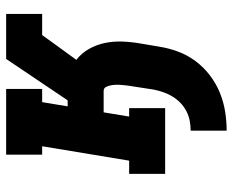

<svg xmlns="http://www.w3.org/2000/svg" viewBox="-88 -482 775 640"><g transform="rotate(-90 300.0 -162.5)"><path d="M184 205V85Q200 85 216.5 82Q233 79 248.5 71Q264 63 276.5 51Q289 39 298 24Q307 9 312.5 -7Q318 -23 321 -39L331 -104Q333 -114 334 -123Q335 -132 336 -141.5Q337 -151 337 -160.5Q337 -170 335.5 -179Q334 -188 330 -196.5Q326 -205 316 -205H245L231 -120H259V0H40V-120H84L132 -410H104V-530H323V-410H279L265 -325H285L423 -530H549L537 -458Q508 -417 478.5 -376.5Q449 -336 420 -296Q442 -279 456 -254.5Q470 -230 476 -202Q482 -174 481 -144Q480 -114 475 -85L464 -20Q459 12 447.5 43Q436 74 416 101Q396 128 368.5 149Q341 170 310 182.5Q279 195 247 200Q215 205 184 205ZM502 -410 537 -458 549 -530H573V-410Z"/></g></svg>

Font: Iosevka Slab HvExObl
Style: Regular
Weight: 900
Width: 7
Italic angle: -9°
Monospace: yes
Designer: Belleve Invis
Foundry: Belleve Invis
Version: Version 11.1.1; ttfautohint (v1.8.3)